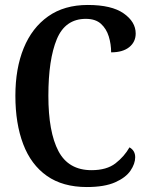

<svg xmlns="http://www.w3.org/2000/svg" viewBox="-20 -744 598 774"><path d="M330 10Q233 10 169 -35Q105 -80 73.5 -163Q42 -246 42 -358Q42 -468 75.5 -550Q109 -632 174 -678Q239 -724 334 -724Q430 -724 478.5 -690Q527 -656 527 -609Q527 -575 501 -554Q475 -533 428 -533Q428 -566 418.5 -597Q409 -628 387 -648Q365 -668 326 -668Q243 -668 209 -586Q175 -504 175 -358Q175 -212 215.5 -135Q256 -58 349 -58Q410 -58 445.5 -85.5Q481 -113 502 -150Q525 -137 525 -110Q525 -84 506 -56Q487 -28 444 -9Q401 10 330 10Z"/></svg>

Font: Noto Serif Condensed SemiBold
Style: Regular
Weight: 600
Width: 3
Designer: Monotype Design Team
Foundry: Monotype Imaging Inc.
Version: Version 2.013